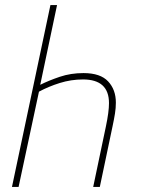

<svg xmlns="http://www.w3.org/2000/svg" viewBox="-20 -734 557 754"><path d="M27 0H53L133 -374Q170 -394 214.5 -408Q259 -422 306 -422Q408 -422 408 -329Q408 -295 396 -238L346 0H372L422 -238Q428 -266 431.5 -288Q435 -310 435 -331Q435 -382 404.5 -414.5Q374 -447 308 -447Q258 -447 215 -432.5Q172 -418 138 -401L204 -714H178Z"/></svg>

Font: Noto Sans UI SemiCondensed Thin
Style: Italic
Weight: 250
Width: 4
Italic angle: -12°
Designer: Monotype Design Team
Foundry: Monotype Imaging Inc.
Version: Version 1.901